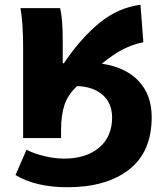

<svg xmlns="http://www.w3.org/2000/svg" viewBox="-20 -579 691 805"><path d="M45 155 91 49Q125 66 168 76Q211 86 249 86Q341 86 395.5 40Q450 -6 450 -86Q450 -146 410.5 -181Q371 -216 303 -218L300 -215Q265 -182 250.5 -139.5Q236 -97 236 -33V0H77V-376Q77 -481 66 -545H232Q243 -500 243 -410V-314H248Q318 -418 396.5 -482.5Q475 -547 569 -559L581 -402Q536 -393 496 -372.5Q456 -352 407 -312Q507 -297 561.5 -239Q616 -181 616 -88Q616 58 521 132Q426 206 263 206Q130 206 45 155Z"/></svg>

Font: Nebula Sans Bold
Style: Regular
Weight: 700
Designer: Paul D. Hunt for Adobe (as Source Sans)
Foundry: Nebula Entertainment & Broadcasting LLC
Version: Version 1.010